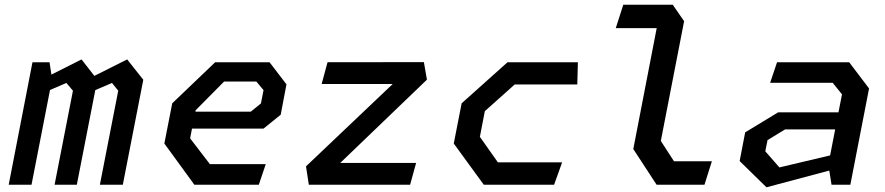

<svg xmlns="http://www.w3.org/2000/svg" viewBox="-20 -785 3760 816"><path d="M404.5 0H502L589 -446L520.5 -532.5L381 -462.5L326.5 -532.5L198.5 -468L190.5 -520.5H118L17 0H114L192.5 -402.5L262 -432.5L290 -399.5L212 0H306.5L385 -402L456 -432.5L482.5 -399.5Z M806 0H1080L1109.5 -87.5H872L788 -197L796 -238.5H1100L1173 -297.5L1197.5 -426.5L1125.5 -520.5H894.5L712 -346L678.5 -175ZM810.5 -310.5 811.5 -316.5 932.5 -438.5H1069.5L1100 -402L1089 -345.5L1046 -310.5Z M1292.5 0H1723L1748.5 -92.5H1426L1794.5 -446.5L1781.5 -521L1372 -520.5L1347 -428H1649L1280.5 -78Z M2036 0H2335L2369 -95H2096L2019.5 -203.5L2040.5 -312.5L2167.5 -426H2433.5L2436 -520.5H2137L1942 -346L1908.5 -175Z M2770.5 0H2974L3005.5 -99.5H2844.5L2788.5 -186L2887.5 -695L2839 -765H2629L2597 -665.5H2771L2671.5 -151.5Z M3514 0H3594L3673.5 -409L3589 -520.5H3282.5L3253 -433H3519L3558.5 -384L3543.5 -307.5H3287L3147 -222.5L3123.5 -100.5L3237.5 11L3504.5 -60ZM3232.5 -142 3242 -189.5 3316.5 -235H3529.5L3508 -124.5L3292.5 -73.5Z"/></svg>

Font: Monaspace Krypton Medium
Style: Italic
Weight: 500
Italic angle: -11°
Designer: Riley Cran & the Lettermatic Team
Foundry: Lettermatic
Version: Version 1.101 (Monaspace Krypton)